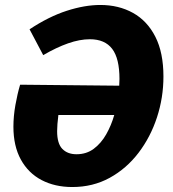

<svg xmlns="http://www.w3.org/2000/svg" viewBox="-20 -740 696 773"><path d="M271 13Q201 13 147.5 -15Q94 -43 64 -97.5Q34 -152 34 -230Q34 -272 42 -317Q50 -362 61 -399L460 -395Q461 -409 461 -422Q461 -505 431.5 -543.5Q402 -582 342 -582Q301 -582 254 -565.5Q207 -549 154 -518L99 -622Q176 -673 248.5 -696.5Q321 -720 384 -720Q458 -720 515.5 -688Q573 -656 605.5 -592Q638 -528 638 -432Q638 -347 612 -267.5Q586 -188 537.5 -124.5Q489 -61 421.5 -24Q354 13 271 13ZM210 -212Q210 -162 231 -140.5Q252 -119 288 -119Q328 -119 357.5 -141Q387 -163 407.5 -199Q428 -235 440 -277H215Q210 -237 210 -212Z"/></svg>

Font: Bitter ExtraBold
Style: Italic
Weight: 800
Italic angle: -9°
Designer: Sol Matas, and Bitter project Authors
Foundry: Sol Matas
Version: Version 2.001